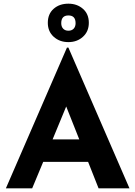

<svg xmlns="http://www.w3.org/2000/svg" viewBox="-20 -1024 736 1044"><path d="M12 0 344 -765H352L684 0H516L459 -144H215L155 0ZM266 -266H411L340 -445ZM240 -900Q240 -948 271.5 -976Q303 -1004 352 -1004Q399 -1004 431 -976Q463 -948 463 -900Q463 -853 431 -824Q399 -795 352 -795Q304 -795 272 -824Q240 -853 240 -900ZM313 -898Q313 -879 323.5 -868Q334 -857 352 -857Q370 -857 380.5 -868Q391 -879 391 -898Q391 -940 352 -940Q313 -940 313 -898Z"/></svg>

Font: Synthetic
Style: Bold
Weight: 700
Designer: Santiago Orozco
Foundry: Typemade
Version: Version 2.000; ttfautohint (v1.8.4.7-5d5b)